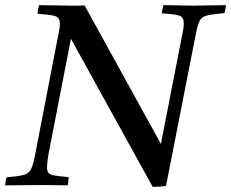

<svg xmlns="http://www.w3.org/2000/svg" viewBox="-42 -721 899 747"><path d="M552 6 234 -570 147 -123Q145 -111 143 -96Q141 -81 141 -70Q141 -55 147 -48Q153 -41 171 -38Q189 -35 225 -32Q225 -25 224 -16Q223 -7 221 0Q206 0 184 -0.5Q162 -1 140.5 -1Q119 -1 105 -1Q80 -1 43.5 -0.5Q7 0 -22 0Q-21 -7 -20 -15.5Q-19 -24 -16 -31Q28 -35 48.5 -40Q69 -45 77.5 -60.5Q86 -76 93 -111L183 -576Q187 -595 189 -607.5Q191 -620 191 -628Q191 -652 174 -658Q157 -664 104 -667Q105 -683 110 -701Q140 -701 174.5 -700Q209 -699 231 -699Q239 -699 257.5 -699Q276 -699 287 -700L584 -161L665 -576Q669 -594 671 -607.5Q673 -621 673 -629Q673 -654 656.5 -660Q640 -666 587 -669Q588 -677 590 -684.5Q592 -692 594 -701Q609 -701 631 -700.5Q653 -700 675 -699.5Q697 -699 712 -699Q737 -699 771.5 -700Q806 -701 837 -701Q836 -693 835 -685.5Q834 -678 831 -670Q786 -666 764.5 -661Q743 -656 735 -640.5Q727 -625 720 -589L604 2Q594 4 578.5 5Q563 6 552 6Z"/></svg>

Font: Tiro Devanagari Sanskrit
Style: Italic
Weight: 400
Italic angle: -11°
Designer: Devanagari: John Hudson & Fiona Ross, assisted by Paul Hanslow. Latin: John Hudson with Paul Hanslow, assisted by Kaja S
Foundry: Tiro Typeworks Ltd.
Version: Version 1.52